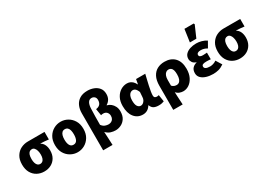

<svg xmlns="http://www.w3.org/2000/svg" viewBox="-4 -1733 3948 2857"><g transform="rotate(-30 1970.5 -304.5)"><path d="M273 12Q207 12 152.5 -17.5Q98 -47 66 -103.5Q34 -160 34 -243Q34 -329 69.5 -386Q105 -443 161 -470.5Q217 -498 280 -498H567V-368Q527 -373 497 -375.5Q467 -378 428 -379V-375Q465 -355 484 -313.5Q503 -272 503 -218Q503 -147 473.5 -95.5Q444 -44 392 -16Q340 12 273 12ZM274 -116Q299 -116 316 -130Q333 -144 342 -170Q351 -196 351 -234Q351 -272 342 -302.5Q333 -333 316 -351.5Q299 -370 275 -370Q250 -370 233 -357Q216 -344 206.5 -316.5Q197 -289 197 -243Q197 -203 206.5 -174.5Q216 -146 233 -131Q250 -116 274 -116Z M847 12Q784 12 728 -19Q672 -50 637.5 -108Q603 -166 603 -249Q603 -332 637.5 -390Q672 -448 728 -479Q784 -510 847 -510Q911 -510 966.5 -479Q1022 -448 1057 -390Q1092 -332 1092 -249Q1092 -166 1057 -108Q1022 -50 966.5 -19Q911 12 847 12ZM847 -116Q890 -116 909 -152Q928 -188 928 -249Q928 -289 920 -319Q912 -349 894 -365.5Q876 -382 847 -382Q819 -382 801 -365.5Q783 -349 774.5 -319Q766 -289 766 -249Q766 -188 785.5 -152Q805 -116 847 -116Z M1186 176V-461Q1186 -531 1211.5 -587.5Q1237 -644 1289.5 -677Q1342 -710 1424 -710Q1480 -710 1531 -690.5Q1582 -671 1614.5 -630.5Q1647 -590 1647 -527Q1647 -477 1626.5 -441Q1606 -405 1567 -381V-377Q1603 -369 1632.5 -345Q1662 -321 1680.5 -284Q1699 -247 1699 -201Q1699 -126 1669 -79.5Q1639 -33 1592.5 -10.5Q1546 12 1498 12Q1458 12 1416 -1Q1374 -14 1336 -53Q1339 5 1342 62.5Q1345 120 1347 176ZM1451 -118Q1475 -118 1496 -128Q1517 -138 1530 -159Q1543 -180 1543 -212Q1543 -247 1521.5 -272.5Q1500 -298 1458 -298Q1436 -298 1420 -292L1401 -407Q1437 -412 1457.5 -426.5Q1478 -441 1486.5 -463Q1495 -485 1495 -511Q1495 -549 1473.5 -567.5Q1452 -586 1424 -586Q1383 -586 1362.5 -549.5Q1342 -513 1340 -452Q1337 -383 1336 -314.5Q1335 -246 1335 -176Q1362 -140 1393 -129Q1424 -118 1451 -118Z M1968 12Q1876 12 1821 -57.5Q1766 -127 1766 -248Q1766 -330 1797 -388.5Q1828 -447 1878.5 -478.5Q1929 -510 1987 -510Q2014 -510 2038.5 -500.5Q2063 -491 2084 -470.5Q2105 -450 2121 -417H2125L2140 -498H2298Q2288 -456 2276.5 -408.5Q2265 -361 2255 -314.5Q2245 -268 2238.5 -228Q2232 -188 2232 -161Q2232 -136 2245.5 -126Q2259 -116 2280 -116Q2287 -116 2295.5 -117.5Q2304 -119 2313 -122L2331 -5Q2317 1 2294 6.5Q2271 12 2240 12Q2187 12 2154.5 -5.5Q2122 -23 2106 -67H2102Q2054 12 1968 12ZM2006 -118Q2026 -118 2044.5 -131.5Q2063 -145 2075 -167Q2087 -189 2088 -217L2094 -302Q2085 -326 2073 -344Q2061 -362 2046.5 -371Q2032 -380 2012 -380Q1992 -380 1973 -367Q1954 -354 1941.5 -325Q1929 -296 1929 -250Q1929 -180 1950.5 -149Q1972 -118 2006 -118Z M2390 176V-235Q2390 -331 2422 -392Q2454 -453 2508.5 -481.5Q2563 -510 2632 -510Q2742 -510 2805 -444Q2868 -378 2868 -257Q2868 -171 2838 -111Q2808 -51 2761 -19.5Q2714 12 2661 12Q2631 12 2598.5 0.5Q2566 -11 2541 -41Q2542 -4 2544 33Q2546 70 2548 105.5Q2550 141 2552 176ZM2623 -118Q2645 -118 2663.5 -131.5Q2682 -145 2693 -175Q2704 -205 2704 -255Q2704 -298 2695.5 -325.5Q2687 -353 2669.5 -366.5Q2652 -380 2626 -380Q2601 -380 2581.5 -364Q2562 -348 2551.5 -319Q2541 -290 2541 -251V-153Q2561 -132 2581.5 -125Q2602 -118 2623 -118Z M3176 12Q3112 12 3058.5 -4.5Q3005 -21 2973 -53.5Q2941 -86 2941 -134Q2941 -188 2969 -219Q2997 -250 3043 -261V-265Q3001 -278 2982 -307.5Q2963 -337 2963 -366Q2963 -416 2993.5 -447.5Q3024 -479 3072.5 -494.5Q3121 -510 3178 -510Q3223 -510 3269 -497Q3315 -484 3352 -459L3294 -357Q3269 -373 3241.5 -381Q3214 -389 3187 -389Q3152 -389 3134.5 -377.5Q3117 -366 3117 -346Q3117 -325 3134 -316Q3151 -307 3178 -307Q3194 -307 3213.5 -308.5Q3233 -310 3250 -311V-197Q3232 -199 3212.5 -200Q3193 -201 3176 -201Q3134 -201 3114.5 -191.5Q3095 -182 3095 -159Q3095 -135 3119 -122Q3143 -109 3191 -109Q3213 -109 3242 -117Q3271 -125 3299 -145L3361 -45Q3312 -11 3267.5 0.5Q3223 12 3176 12ZM3106 -569 3137 -785H3295L3304 -768L3217 -569Z M3635 12Q3569 12 3514.5 -17.5Q3460 -47 3428 -103.5Q3396 -160 3396 -243Q3396 -329 3431.5 -386Q3467 -443 3523 -470.5Q3579 -498 3642 -498H3929V-368Q3889 -373 3859 -375.5Q3829 -378 3790 -379V-375Q3827 -355 3846 -313.5Q3865 -272 3865 -218Q3865 -147 3835.5 -95.5Q3806 -44 3754 -16Q3702 12 3635 12ZM3636 -116Q3661 -116 3678 -130Q3695 -144 3704 -170Q3713 -196 3713 -234Q3713 -272 3704 -302.5Q3695 -333 3678 -351.5Q3661 -370 3637 -370Q3612 -370 3595 -357Q3578 -344 3568.5 -316.5Q3559 -289 3559 -243Q3559 -203 3568.5 -174.5Q3578 -146 3595 -131Q3612 -116 3636 -116Z"/></g></svg>

Font: Source Sans 3 ExtraBold
Style: Regular
Weight: 800
Designer: Paul D. Hunt
Foundry: Adobe
Version: Version 3.052;hotconv 1.1.0;makeotfexe 2.6.0